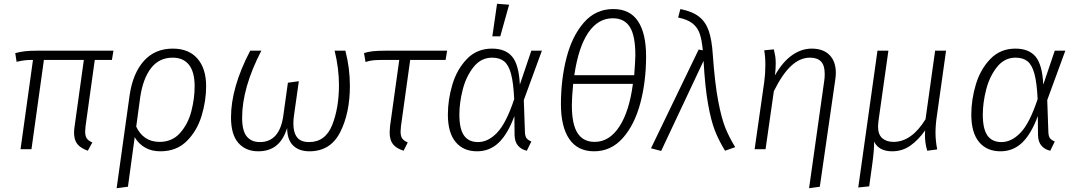

<svg xmlns="http://www.w3.org/2000/svg" viewBox="-20 -792 5704 1019"><path d="M434 -122Q432 -100 432 -94Q432 -70 440.5 -57.5Q449 -45 470 -36L446 8Q407 -6 390 -28Q373 -50 373 -88Q373 -103 376 -122L425 -474H213L147 0H89L155 -474Q129 -474 111.5 -472Q94 -470 68 -464L61 -510Q86 -517 112 -520Q138 -523 179 -523H582L574 -474H483Z M1074 -334Q1074 -257 1050 -177.5Q1026 -98 971.5 -43.5Q917 11 831 11Q784 11 749.5 -9Q715 -29 695 -64L659 199L599 207L668 -287Q685 -403 743.5 -468.5Q802 -534 897 -534Q982 -534 1028 -481Q1074 -428 1074 -334ZM1013 -334Q1013 -410 983 -448Q953 -486 896 -486Q825 -486 782 -431Q739 -376 724 -275L703 -120Q721 -81 752 -60Q783 -39 827 -39Q894 -39 936 -86.5Q978 -134 995.5 -201.5Q1013 -269 1013 -334Z M1206 -169Q1206 -328 1308 -523H1367Q1265 -326 1265 -167Q1265 -98 1289.5 -68Q1314 -38 1359 -38Q1465 -38 1484 -181L1508 -353L1566 -361L1540 -177Q1537 -156 1537 -136Q1537 -89 1556.5 -63.5Q1576 -38 1620 -38Q1707 -38 1743 -128.5Q1779 -219 1779 -341Q1779 -428 1756 -523H1813Q1837 -431 1837 -337Q1837 -192 1785.5 -90.5Q1734 11 1622 11Q1567 11 1535.5 -20Q1504 -51 1504 -113Q1484 -49 1446 -19Q1408 11 1351 11Q1284 11 1245 -33.5Q1206 -78 1206 -169Z M2108 -122Q2106 -100 2106 -94Q2106 -70 2114.5 -57.5Q2123 -45 2144 -36L2122 8Q2082 -5 2065 -27.5Q2048 -50 2048 -89Q2048 -98 2050 -122L2099 -474H2019Q1981 -474 1961 -472Q1941 -470 1920 -463L1912 -510Q1931 -517 1958 -520Q1985 -523 2028 -523H2353L2345 -474H2157Z M2739 -343 2800 -523H2856L2760 -261L2766 -90Q2767 -68 2775 -58Q2783 -48 2800 -41L2776 8Q2748 2 2730 -18Q2712 -38 2711 -75L2710 -176Q2675 -81 2627 -35Q2579 11 2512 11Q2439 11 2398 -38.5Q2357 -88 2357 -184Q2357 -263 2381 -343.5Q2405 -424 2458 -479Q2511 -534 2591 -534Q2663 -534 2698.5 -491Q2734 -448 2739 -343ZM2418 -184Q2418 -108 2442.5 -73Q2467 -38 2517 -38Q2571 -38 2619 -88.5Q2667 -139 2709 -266Q2705 -353 2692 -400.5Q2679 -448 2655 -467Q2631 -486 2592 -486Q2533 -486 2493.5 -436.5Q2454 -387 2436 -317Q2418 -247 2418 -184ZM2682 -767 2635 -599H2593L2618 -772Z M3409 -493Q3409 -360 3378.5 -245Q3348 -130 3285.5 -59.5Q3223 11 3133 11Q3046 11 3001.5 -54Q2957 -119 2957 -239Q2957 -370 2986.5 -485Q3016 -600 3078.5 -672Q3141 -744 3235 -744Q3323 -744 3366 -679.5Q3409 -615 3409 -493ZM3028 -393H3346Q3352 -475 3352 -499Q3352 -602 3323 -648.5Q3294 -695 3232 -695Q3154 -695 3102 -618.5Q3050 -542 3028 -393ZM3022 -347Q3015 -274 3015 -233Q3015 -133 3045 -86Q3075 -39 3136 -39Q3214 -39 3267 -120Q3320 -201 3339 -347Z M3763 -502Q3774 -349 3791.5 -257Q3809 -165 3829 -115Q3849 -65 3882 -11L3828 8Q3795 -46 3774.5 -98Q3754 -150 3738 -239Q3722 -328 3714 -469L3489 9L3435 -5L3688 -529L3710 -525Q3705 -580 3693.5 -613.5Q3682 -647 3655 -668Q3628 -689 3579 -699L3591 -744Q3655 -731 3690 -703.5Q3725 -676 3741.5 -628.5Q3758 -581 3763 -502Z M4355 -367Q4357 -379 4357 -400Q4357 -445 4337.5 -465.5Q4318 -486 4279 -486Q4226 -486 4179 -442.5Q4132 -399 4087 -308L4043 0H3985L4036 -357Q4042 -400 4042 -447Q4042 -491 4036 -525L4087 -530Q4092 -509 4094.5 -493.5Q4097 -478 4097 -455Q4097 -427 4093 -392Q4133 -463 4183 -498.5Q4233 -534 4288 -534Q4349 -534 4382.5 -500Q4416 -466 4416 -405Q4416 -389 4413 -369L4331 199L4274 207Z M4945 -87Q4945 -46 4954 1L4901 8Q4889 -33 4889 -74L4890 -100Q4854 -49 4811.5 -19Q4769 11 4715 11Q4645 11 4619 -40Q4620 4 4609 82L4593 197L4535 203L4637 -523H4695L4642 -148Q4640 -128 4640 -121Q4640 -78 4662.5 -58.5Q4685 -39 4722 -39Q4818 -39 4892 -159L4943 -523H5001L4952 -175Q4945 -129 4945 -87Z M5517 -343 5578 -523H5634L5538 -261L5544 -90Q5545 -68 5553 -58Q5561 -48 5578 -41L5554 8Q5526 2 5508 -18Q5490 -38 5489 -75L5488 -176Q5453 -81 5405 -35Q5357 11 5290 11Q5217 11 5176 -38.5Q5135 -88 5135 -184Q5135 -263 5159 -343.5Q5183 -424 5236 -479Q5289 -534 5369 -534Q5441 -534 5476.5 -491Q5512 -448 5517 -343ZM5196 -184Q5196 -108 5220.5 -73Q5245 -38 5295 -38Q5349 -38 5397 -88.5Q5445 -139 5487 -266Q5483 -353 5470 -400.5Q5457 -448 5433 -467Q5409 -486 5370 -486Q5311 -486 5271.5 -436.5Q5232 -387 5214 -317Q5196 -247 5196 -184Z"/></svg>

Font: FiraGO Light
Style: Italic
Weight: 300
Italic angle: -8°
Designer: bBox Type GmbH
Foundry: bBox Type GmbH
Version: Version 1.001